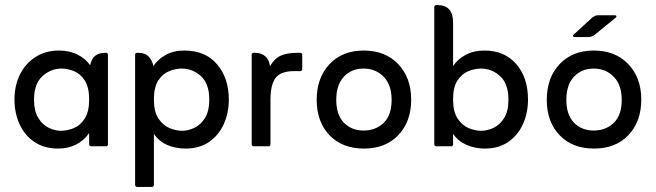

<svg xmlns="http://www.w3.org/2000/svg" viewBox="-20 -576 2583 756"><path d="M331 -52Q309 -21 278 -6Q247 9 209 9Q154 9 115.5 -17Q77 -43 57 -87Q37 -131 37 -184Q37 -240 59 -283.5Q81 -327 120.5 -352Q160 -377 212 -377Q254 -377 285.5 -361Q317 -345 335 -319Q340 -345 355 -356.5Q370 -368 393 -368H398Q405 -368 405 -359V-9Q405 0 398 0H339Q331 0 331 -9ZM220 -61Q245 -61 270.5 -71.5Q296 -82 313.5 -109Q331 -136 331 -184Q331 -233 313.5 -259.5Q296 -286 271 -296Q246 -306 223 -306Q180 -306 147 -276Q114 -246 114 -184Q114 -139 130.5 -112Q147 -85 171.5 -73Q196 -61 220 -61Z M586 -49V151Q586 160 579 160H520Q512 160 512 151V-360Q512 -368 520 -368H525Q552 -368 566 -352.5Q580 -337 584 -316Q601 -342 632 -359.5Q663 -377 706 -377Q789 -377 835 -322.5Q881 -268 881 -184Q881 -131 861 -87Q841 -43 803 -17Q765 9 711 9Q672 9 639 -5Q606 -19 586 -49ZM697 -61Q721 -61 746 -73Q771 -85 787.5 -112Q804 -139 804 -184Q804 -246 771.5 -276Q739 -306 695 -306Q672 -306 646.5 -296Q621 -286 603.5 -259.5Q586 -233 586 -184Q586 -136 604 -109Q622 -82 648 -71.5Q674 -61 697 -61Z M1043 -315Q1061 -346 1086 -357Q1111 -368 1151 -368H1162Q1170 -368 1170 -360V-305Q1170 -296 1162 -296H1138Q1085 -296 1065 -269Q1045 -242 1045 -184V-9Q1045 0 1038 0H979Q971 0 971 -9V-360Q971 -368 979 -368H984Q1009 -368 1024.5 -354.5Q1040 -341 1043 -315Z M1413 9Q1328 9 1277.5 -43.5Q1227 -96 1227 -183Q1227 -270 1277.5 -323.5Q1328 -377 1412 -377Q1497 -377 1548 -323.5Q1599 -270 1599 -184Q1599 -97 1548.5 -44Q1498 9 1413 9ZM1412 -62Q1459 -62 1490.5 -92Q1522 -122 1522 -183Q1522 -242 1490.5 -274Q1459 -306 1412 -306Q1364 -306 1334 -274Q1304 -242 1304 -183Q1304 -124 1334 -93Q1364 -62 1412 -62Z M1764 -49V-9Q1764 0 1757 0H1698Q1690 0 1690 -9V-547Q1690 -556 1698 -556H1703Q1764 -556 1764 -487V-316Q1782 -343 1813.5 -360Q1845 -377 1888 -377Q1966 -377 2012.5 -324Q2059 -271 2059 -184Q2059 -131 2039 -87Q2019 -43 1981 -17Q1943 9 1889 9Q1850 9 1817 -5.5Q1784 -20 1764 -49ZM1874 -61Q1899 -61 1924 -73Q1949 -85 1965.5 -112Q1982 -139 1982 -184Q1982 -246 1949.5 -276Q1917 -306 1873 -306Q1850 -306 1824.5 -296Q1799 -286 1781.5 -259.5Q1764 -233 1764 -184Q1764 -136 1782 -109Q1800 -82 1825.5 -71.5Q1851 -61 1874 -61Z M2238 -439 2311 -506Q2318 -511 2323 -513.5Q2328 -516 2335 -516H2401Q2406 -516 2407 -512.5Q2408 -509 2405 -507L2324 -441Q2312 -430 2295 -430H2242Q2238 -430 2236.5 -433.5Q2235 -437 2238 -439ZM2319 9Q2234 9 2183.5 -43.5Q2133 -96 2133 -183Q2133 -270 2183.5 -323.5Q2234 -377 2318 -377Q2403 -377 2454 -323.5Q2505 -270 2505 -184Q2505 -97 2454.5 -44Q2404 9 2319 9ZM2318 -62Q2365 -62 2396.5 -92Q2428 -122 2428 -183Q2428 -242 2396.5 -274Q2365 -306 2318 -306Q2270 -306 2240 -274Q2210 -242 2210 -183Q2210 -124 2240 -93Q2270 -62 2318 -62Z"/></svg>

Font: Zain
Style: Regular
Weight: 400
Designer: Zain,Boutros
Foundry: Mobile Telecommunications Company (Zain), 2024
Version: Version 1.51; ttfautohint (v1.8.4)